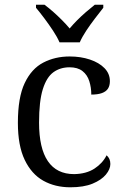

<svg xmlns="http://www.w3.org/2000/svg" viewBox="-20 -786 527 816"><path d="M279 10Q214 10 164 -18Q114 -46 85 -106.5Q56 -167 56 -264Q56 -372 85 -433Q114 -494 164 -520Q214 -546 276 -546Q323 -546 362 -533Q401 -520 424 -496.5Q447 -473 447 -441Q447 -422 439 -409.5Q431 -397 413.5 -390.5Q396 -384 368 -384Q368 -414 359.5 -441Q351 -468 330.5 -484Q310 -500 276 -500Q236 -500 207 -479Q178 -458 162 -407Q146 -356 146 -265Q146 -156 183.5 -101Q221 -46 295 -46Q347 -47 381.5 -69.5Q416 -92 433 -126Q441 -119 445 -110Q449 -101 449 -89Q449 -67 430 -44Q411 -21 373.5 -5.5Q336 10 279 10ZM233 -606Q223 -629 205.5 -655.5Q188 -682 168.5 -708Q149 -734 133 -753V-766H169Q189 -751 207.5 -734.5Q226 -718 243.5 -700.5Q261 -683 276 -665Q291 -683 308.5 -700.5Q326 -718 345 -734.5Q364 -751 383 -766H419V-753Q404 -734 384 -708Q364 -682 346.5 -655.5Q329 -629 319 -606Z"/></svg>

Font: Noto Serif Hentaigana EL
Style: Regular
Weight: 400
Designer: Kazuhiro Yamada
Foundry: nipponia
Version: Version 1.000